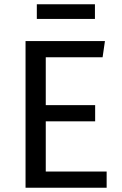

<svg xmlns="http://www.w3.org/2000/svg" viewBox="-20 -882 575 902"><path d="M462 -613H195V-388H427V-312H195V-76H481V0H100V-689H473ZM153 -793V-862H426V-793Z"/></svg>

Font: Fira GO
Style: Regular
Weight: 400
Designer: Carrois Corporate
Foundry: Carrois Corporate GbR
Version: Version 0.300